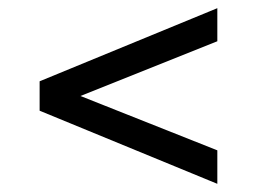

<svg xmlns="http://www.w3.org/2000/svg" viewBox="-20 -577 629 470"><path d="M512 -209V-127L77 -306V-378L512 -557V-476L177 -342Z"/></svg>

Font: Montagu Slab 16pt
Style: Regular
Weight: 400
Designer: Florian Karsten
Foundry: Florian Karsten
Version: Version 1.000; ttfautohint (v1.8.3)